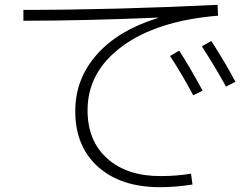

<svg xmlns="http://www.w3.org/2000/svg" viewBox="-20 -727 1040 796"><path d="M685 -495 723 -517Q767 -449 820 -351L781 -332Q733 -422 685 -495ZM817 -535 856 -557Q913 -469 956 -388L917 -368Q874 -446 817 -535ZM292 -266Q292 -400 381.5 -501Q471 -602 634 -652V-654Q327 -641 77 -641V-686Q451 -686 882 -707L884 -662Q630 -641 486.5 -535Q343 -429 343 -270Q343 -143 424.5 -70Q506 3 645 3Q712 3 772 -7L778 38Q709 49 643 49Q481 49 386.5 -35.5Q292 -120 292 -266Z"/></svg>

Font: Mplus 1p Light
Style: Regular
Weight: 300
Version: Version 1.061